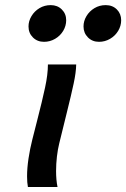

<svg xmlns="http://www.w3.org/2000/svg" viewBox="-20 -749 505 769"><path d="M247.6 -297.9 239.3 -264.2 217.3 -174.8Q211.4 -151.4 208 -122.1Q204.6 -92.8 204.6 -64Q204.6 -27.8 210.4 0H91.8Q88.4 -17.1 88.4 -43Q88.4 -75.2 94.2 -114.3Q100.1 -153.3 109.4 -189.9L128.4 -264.6Q149.4 -346.2 160.6 -398.7Q171.9 -451.2 171.9 -490.7H285.2Q284.7 -459.5 275.1 -414.8Q265.6 -370.1 247.6 -297.9ZM376.5 -581.5Q349.6 -581.5 332 -599.4Q314.5 -617.2 314.5 -643.1Q314.5 -664.6 326.2 -684.3Q337.9 -704.1 358.2 -716.3Q378.4 -728.5 403.3 -728.5Q430.7 -728.5 448 -711.2Q465.3 -693.8 465.3 -668Q465.3 -645.5 453.4 -625.5Q441.4 -605.5 420.9 -593.5Q400.4 -581.5 376.5 -581.5ZM156.2 -581.5Q129.4 -581.5 111.8 -599.1Q94.2 -616.7 94.2 -643.1Q94.2 -664.6 106 -684.3Q117.7 -704.1 137.9 -716.3Q158.2 -728.5 183.1 -728.5Q210 -728.5 227.5 -711.2Q245.1 -693.8 245.1 -668Q245.1 -645.5 233.2 -625.5Q221.2 -605.5 200.7 -593.5Q180.2 -581.5 156.2 -581.5Z"/></svg>

Font: Lesson One Medium
Style: Italic
Weight: 500
Italic angle: -14°
Designer: But Ko, Victor Gaultney, Annie Olsen, Julie Remington, Don Collingsworth, Eric Hays, Becca Hirsbrunner
Version: Version 1.100